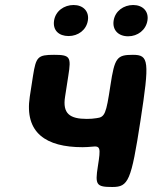

<svg xmlns="http://www.w3.org/2000/svg" viewBox="-20 -747 610 767"><path d="M327 -272C259 -272 229 -293 240 -361L253 -445C265 -520 260 -528 196 -528C131 -528 124 -520 112 -445L99 -361C77 -216 164 -159 310 -159C323 -159 335 -160 347 -161C381 -165 383 -158 371 -83C359 -8 365 0 429 0C493 0 504 -24 541 -264C578 -504 575 -528 511 -528C447 -528 438 -517 421 -405C404 -292 399 -279 366 -275C354 -273 341 -272 327 -272ZM254 -603C292 -603 325 -627 331 -665C337 -702 312 -727 274 -727C236 -727 202 -703 196 -665C190 -626 215 -603 254 -603ZM492 -602C530 -602 563 -627 569 -665C575 -702 550 -727 512 -727C474 -727 440 -703 434 -665C428 -627 453 -602 492 -602Z"/></svg>

Font: Asimov Print
Style: AIt
Weight: 500
Designer: Google
Version: Version 2.000980: 2014